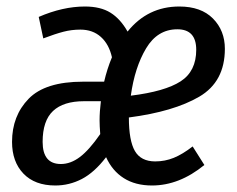

<svg xmlns="http://www.w3.org/2000/svg" viewBox="-20 -558 728 590"><path d="M372 -461Q434 -538 531 -538Q598 -538 634.5 -501Q671 -464 671 -408Q671 -307 592.5 -261Q514 -215 376 -197Q376 -126 394.5 -94Q413 -62 457 -62Q487 -62 514 -73Q541 -84 572 -108L608 -51Q531 12 447 12Q396 12 360.5 -10.5Q325 -33 306 -75Q270 -28 231.5 -8Q193 12 150 12Q87 12 52 -24.5Q17 -61 17 -122Q17 -202 68 -254.5Q119 -307 235 -307H300Q309 -346 324 -382Q315 -422 290 -444.5Q265 -467 227 -467Q200 -467 175 -460.5Q150 -454 113 -440L99 -506Q173 -538 241 -538Q289 -538 319.5 -519Q350 -500 372 -461ZM382 -264Q487 -277 535 -308Q583 -339 583 -405Q583 -468 525 -468Q464 -468 429 -409.5Q394 -351 382 -264ZM238 -247Q175 -247 143 -217Q111 -187 111 -122Q111 -54 167 -54Q197 -54 225.5 -75.5Q254 -97 288 -146Q286 -172 286 -188Q286 -215 290 -247Z"/></svg>

Font: Fira Sans Compressed
Style: Italic
Weight: 400
Width: 1
Italic angle: -8°
Designer: bBox Type GmbH & Carrois Corporate GbR & Edenspiekermann AG
Foundry: bBox Type GmbH & Carrois Corporate GbR & Edenspiekermann AG
Version: Version 4.301